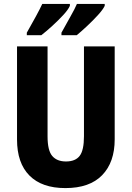

<svg xmlns="http://www.w3.org/2000/svg" viewBox="-20 -1017 672 981"><path d="M566 -305Q566 -188 502 -122Q438 -56 314 -56Q194 -56 130.5 -120Q67 -184 67 -304V-780H223V-320Q223 -248 247 -220Q271 -192 317 -192Q365 -192 387 -220.5Q409 -249 409 -321V-780H566ZM515 -987Q506 -968 480.5 -940Q455 -912 425 -884Q395 -856 372 -837H294V-850Q318 -894 340.5 -933.5Q363 -973 373 -997H515ZM337 -987Q328 -967 303 -940Q278 -913 248 -885.5Q218 -858 191 -837H117V-850Q142 -894 163.5 -933.5Q185 -973 196 -997H337Z"/></svg>

Font: Noto Sans Malayalam UI Condensed ExtraBold
Style: Regular
Weight: 800
Width: 3
Designer: Jelle Bosma - Monotype Design Team
Foundry: Monotype Imaging Inc.
Version: Version 2.104; ttfautohint (v1.8.4.7-5d5b)